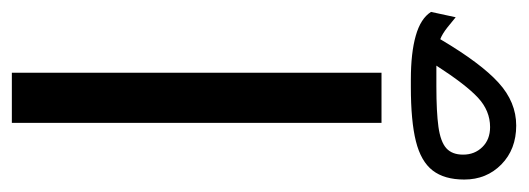

<svg xmlns="http://www.w3.org/2000/svg" viewBox="-322 -574 870 316"><g transform="rotate(90 113.0 -416.0)"><path d="M157.2 -608.9H74.7V-0.5H157.2ZM97.2 -699.2H63Q94.2 -747.6 115.7 -767.6Q137.2 -787.6 164.1 -787.6Q184.6 -787.6 197 -774.9Q209.5 -762.2 209.5 -743.2Q209.5 -725.1 199 -715.6Q188.5 -706.1 163.8 -702.6Q139.2 -699.2 97.2 -699.2ZM-25.4 -690.4Q-14.6 -673.3 13.7 -665.3Q42 -657.2 85.9 -657.2H98.1Q154.3 -657.2 187.5 -665.5Q220.7 -673.8 235.6 -693.1Q250.5 -712.4 250.5 -745.1Q250.5 -781.7 225.6 -806.2Q200.7 -830.6 161.6 -830.6Q123 -830.6 91.1 -801.5Q59.1 -772.5 19.5 -705.6Q10.7 -709 0.2 -717.3Q-10.3 -725.6 -16.6 -731Z"/></g></svg>

Font: Vazirmatn
Style: Regular
Weight: 400
Designer: Saber Rastikerdar
Foundry: Saber Rastikerdar
Version: Version 33.003;September 2, 2022;FontCreator 14.0.0.2862 64-